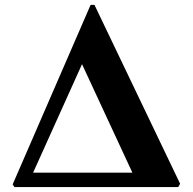

<svg xmlns="http://www.w3.org/2000/svg" viewBox="-20 -756 779 776"><path d="M38.1 0 31.2 -10.7 346.2 -736.3H361.8L708 -13.2L700.2 0ZM113.8 -58.1H515.1L311.5 -496.6Z"/></svg>

Font: Gelasio
Style: Regular
Weight: 400
Designer: Eben Sorkin
Foundry: Eben Sorkin
Version: Version 1.008